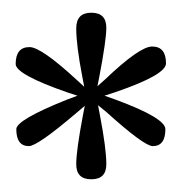

<svg xmlns="http://www.w3.org/2000/svg" viewBox="-20 -735 290 305"><path d="M146 -583 165 -576.2Q242.7 -547.4 242.7 -529.8Q242.7 -502.9 222.7 -502.9Q209 -502.9 148.9 -557.1L135.7 -567.9L138.7 -552.2Q148.9 -499 148.9 -474.1Q148.9 -450.2 125 -450.2Q101.1 -450.2 101.1 -474.1Q101.1 -495.6 111.8 -552.2L114.7 -566.9L102.1 -556.2Q39.6 -502.9 25.9 -502.9Q5.9 -502.9 5.9 -529.8Q5.9 -544.4 85 -576.2L103 -583L87.9 -587.9Q4.9 -616.7 4.9 -633.3Q4.9 -660.2 26.9 -660.2Q45.4 -660.2 102.1 -607.9L113.8 -597.2L110.8 -612.8Q101.1 -663.1 101.1 -689.9Q101.1 -714.8 125 -714.8Q148.9 -714.8 148.9 -690.9Q148.9 -671.4 137.7 -612.8L134.8 -598.1L147 -608.9Q201.7 -661.1 221.7 -661.1Q243.7 -661.1 243.7 -634.3Q243.7 -616.2 164.1 -588.9Z"/></svg>

Font: I.Ming
Style: Regular
Weight: 400
Designer: Ichiten Fonts Project
Version: Version 5.10 Mar 24, 2018